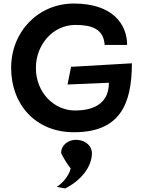

<svg xmlns="http://www.w3.org/2000/svg" viewBox="-20 -735 813 1086"><path d="M726 -377 382 -357 362 -257 596 -267C596 -137 491 -110 404 -110C288 -110 183 -209 183 -351C183 -480 277 -594 407 -594C496 -594 566 -573 572 -481H699C699 -597 618 -715 398 -715C197 -715 43 -557 43 -351C43 -144 181 13 398 13C655 13 726 -141 726 -377ZM500 131C500 93 467 61 424 57C368 49 324 88 326 131C342 165 363 197 380 218C367 269 323 309 301 322C317 325 333 328 348 331C438 287 500 208 500 131Z"/></svg>

Font: Bluebird
Style: Ext
Weight: 400
Designer: Jasper
Foundry: Cannot Into Space Fonts
Version: Version 0.98